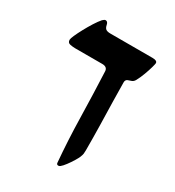

<svg xmlns="http://www.w3.org/2000/svg" viewBox="-176 -631 851 935"><g transform="rotate(30 249.5 -163.5)"><path d="M296.4 201.2Q286.1 201.2 285.6 189.9Q275.4 71.8 272.7 -54.7Q270 -181.2 264.2 -311.5Q262.7 -335 233.9 -335H80.6Q69.8 -335 53.7 -337.9Q37.6 -340.8 37.6 -357.9Q37.6 -364.3 46.1 -383.8Q54.7 -403.3 68.4 -428.7Q82 -454.1 97.4 -478.5Q112.8 -502.9 126 -518.1Q135.7 -527.8 142.1 -527.8Q154.3 -527.8 157.7 -511.2Q161.1 -494.1 169.4 -488.5Q177.7 -482.9 194.3 -482.9H431.6Q458.5 -482.9 458.5 -468.3Q458.5 -463.9 452.9 -443.6Q447.3 -423.3 437.7 -397.5Q428.2 -371.6 416.5 -350.1Q410.2 -338.9 399.9 -335L379.9 -328.1Q369.1 -323.2 369.1 -309.6Q369.1 -264.6 370.8 -202.6Q372.6 -140.6 374 -70.3Q375.5 0 375.5 69.3Q375.5 81.1 374.5 88.6Q373.5 96.2 368.2 109.4Q364.7 118.2 353.8 136.2Q342.8 154.3 329.6 171.9Q316.4 189.5 307.1 196.8Q302.2 201.2 296.4 201.2Z"/></g></svg>

Font: David Libre
Style: Bold
Weight: 700
Designer: Ismar David, J. Victor Gaultney, Annie Olsen and Meir Sadan
Foundry: Monotype Imaging Inc. & SIL International
Version: Version 1.100; ttfautohint (v1.8.4.7-5d5b)